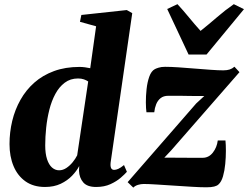

<svg xmlns="http://www.w3.org/2000/svg" viewBox="-20 -864 1161 898"><path d="M497.5 -104.5Q495.5 -87 499.5 -78.2Q503.5 -69.5 514 -69.5Q522.5 -69.5 533.2 -74.2Q544 -79 560 -92L573.5 -60.5Q564 -49.5 544.8 -32.8Q525.5 -16 496.8 -2.8Q468 10.5 429.5 10.5Q388 10.5 369.5 -10.8Q351 -32 349.5 -65L350.5 -87.5Q339 -65 317.2 -42.2Q295.5 -19.5 264 -4.5Q232.5 10.5 190.5 10.5Q136.5 10.5 99.5 -15.5Q62.5 -41.5 43.5 -86.8Q24.5 -132 24.5 -190Q24.5 -245.5 37.2 -298.5Q50 -351.5 75.8 -397.2Q101.5 -443 140.5 -477.5Q179.5 -512 232.5 -531.5Q285.5 -551 352 -551Q364.5 -551 377.8 -549.2Q391 -547.5 402 -545L429.5 -741L354 -762L360.5 -794L573 -817L598.5 -802.5ZM392.5 -483Q384.5 -488.5 372.5 -492.8Q360.5 -497 345 -497Q309 -497 282.8 -477.2Q256.5 -457.5 238.8 -424.5Q221 -391.5 210.8 -350.8Q200.5 -310 196 -266.8Q191.5 -223.5 191.5 -184Q191.5 -145.5 200 -119.5Q208.5 -93.5 223.2 -80.5Q238 -67.5 256.5 -67.5Q274 -67.5 290.2 -78.2Q306.5 -89 319.8 -105.2Q333 -121.5 341 -137.5ZM935.5 -415Q921.5 -415 904.5 -415Q887.5 -415 869.2 -415.2Q851 -415.5 833 -415.8Q815 -416 798 -416Q781 -416 767 -416Q745 -416 731.2 -405Q717.5 -394 710.5 -376.5Q703.5 -359 701.5 -339H665Q662.5 -355.5 662.2 -384.8Q662 -414 665.5 -446.8Q669 -479.5 678.2 -505.5Q687.5 -531.5 704 -540.5Q709 -543.5 721.8 -547.5Q734.5 -551.5 752 -551.5Q779 -551.5 816 -549Q853 -546.5 892.2 -543.2Q931.5 -540 966.5 -537.5Q1001.5 -535 1024.5 -535Q1042 -535 1054.2 -539Q1066.5 -543 1076.5 -552L1100 -526.5L780.5 -160.5L748.5 -126.5Q767.5 -126.5 788.5 -126.5Q809.5 -126.5 832 -126.2Q854.5 -126 878.5 -126Q902.5 -126 928 -126Q956.5 -126 975.5 -150.2Q994.5 -174.5 998.5 -207H1034.5Q1036.5 -188 1036.5 -158.5Q1036.5 -129 1033.5 -97.2Q1030.5 -65.5 1023 -39.5Q1015.5 -13.5 1002 -1.5Q995.5 5 981.8 8.5Q968 12 945 12Q917 12 876.8 9.5Q836.5 7 793.5 4.2Q750.5 1.5 712.8 -1Q675 -3.5 652 -3.5Q639.5 -3.5 625.8 0.5Q612 4.5 603.5 13.5L577 -12L897.5 -380ZM862 -609 762 -822 810 -844.5Q836.5 -816 863.5 -783Q890.5 -750 918 -719.5Q957.5 -751 995 -783.5Q1032.5 -816 1073.5 -844.5L1121 -821L946 -609Z"/></svg>

Font: Merriweather 60pt Black
Style: Italic
Weight: 900
Italic angle: -7.8°
Version: Version 2.101